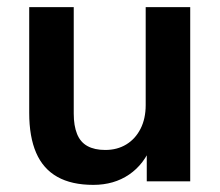

<svg xmlns="http://www.w3.org/2000/svg" viewBox="-20 -509 619 539"><path d="M242 10Q181 10 141 -12.5Q101 -35 81.5 -80Q62 -125 62 -192V-489H187V-190Q187 -156 196.3 -133Q205.5 -110 225.4 -99Q245.3 -88 275.4 -88Q309 -88 334.5 -103.5Q360 -119 374.5 -147.4Q389 -175.9 389 -214V-489H514V0H392V-102H406Q385 -48 342.5 -19Q300 10 242 10Z"/></svg>

Font: Nunito Sans 12pt ExtraLight
Style: Regular
Weight: 200
Designer: Vernon Adams
Foundry: Vernon Adams
Version: Version 3.101;gftools[0.9.27]